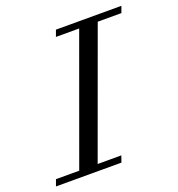

<svg xmlns="http://www.w3.org/2000/svg" viewBox="-172 -764 800 864"><g transform="rotate(-20 227.5 -331.5)"><path d="M-50.3 0 -39.1 -30.8H72.3L291 -632.3H179.7L190.9 -663.1H504.4L493.2 -632.3H379.9L160.6 -30.8H273.9L263.2 0Z"/></g></svg>

Font: Elstob 10pt
Style: Italic
Weight: 400
Italic angle: -20°
Designer: Peter S. Baker
Version: Version 1.015